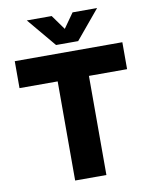

<svg xmlns="http://www.w3.org/2000/svg" viewBox="-100 -1021 872 1095"><g transform="rotate(-10 335.5 -473.5)"><path d="M647 -730V-574H426V0H245V-574H24V-730ZM132 -947H276L337 -862L397 -947H539L400 -780H272Z"/></g></svg>

Font: Nacelle Heavy
Style: Regular
Weight: 800
Designer: Sora Sagano
Foundry: Sora Sagano
Version: Version 1.000;FEAKit 1.0